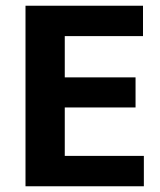

<svg xmlns="http://www.w3.org/2000/svg" viewBox="-20 -650 557 670"><path d="M69 -630H479V-524H206V-380H453V-275H206V-106H482V0H69Z"/></svg>

Font: Ek Mukta
Style: Bold
Weight: 700
Designer: Girish Dalvi and Yashodeep Gholap
Foundry: Ek Type
Version: Version 2.538;PS 1.002;hotconv 16.6.51;makeotf.lib2.5.65220;